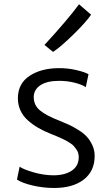

<svg xmlns="http://www.w3.org/2000/svg" viewBox="-20 -890 522 917"><path d="M233.4 -642.1 192.4 -675.3Q306.2 -799.3 357.4 -869.6L415 -819.8Q390.6 -783.7 328.9 -723.6Q267.1 -663.6 233.4 -642.1ZM61 -32.2 73.7 -93.8Q92.8 -80.6 140.4 -66.9Q188 -53.2 234.4 -52.7Q289.6 -52.7 322.8 -75Q356 -97.2 356 -139.2Q356 -149.9 353.3 -159.4Q350.6 -168.9 344.2 -177.5Q337.9 -186 332 -192.9Q326.2 -199.7 314.5 -207Q302.7 -214.4 294.9 -218.8Q287.1 -223.1 271.7 -230Q256.3 -236.8 248.5 -240.2Q240.7 -243.7 223.1 -250.5Q188 -264.6 161.9 -279.8Q135.7 -294.9 112.5 -315.7Q89.4 -336.4 77.1 -363.8Q64.9 -391.1 65.4 -423.8Q66.9 -492.2 121.8 -528.1Q176.8 -564 259.8 -564.5Q303.7 -564.9 344.2 -555.4Q384.8 -545.9 402.8 -535.6L389.6 -473.6Q374 -485.4 337.9 -494.6Q301.8 -503.9 262.7 -503.9Q204.6 -503.9 173.3 -483.2Q142.1 -462.4 141.1 -428.2Q140.6 -387.7 170.7 -362.8Q200.7 -337.9 262.7 -314Q289.6 -303.2 308.8 -294.4Q328.1 -285.6 353.3 -270Q378.4 -254.4 394 -237.8Q409.7 -221.2 420.9 -197Q432.1 -172.9 432.1 -145Q432.1 -72.8 380.1 -32.5Q328.1 7.8 238.3 7.8Q186.5 7.8 136.5 -3.9Q86.4 -15.6 61 -32.2Z"/></svg>

Font: HaufeMerriweatherSansLt
Style: Regular
Weight: 300
Designer: Eben Sorkin
Foundry: Eben Sorkin
Version: Version 1.56